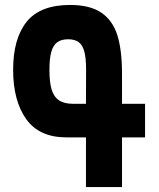

<svg xmlns="http://www.w3.org/2000/svg" viewBox="-20 -755 640 775"><path d="M327 -200.5H248Q138.5 -200.5 85.8 -274.2Q33 -348 33 -473.5Q33 -599 87.5 -667Q142 -735 263 -735Q343 -735 389 -703.8Q435 -672.5 453.8 -612.5Q472.5 -552.5 472.5 -458V-336H565.5V-200.5H472.5V0H327ZM275.5 -336H327L327.5 -474.5Q327.5 -521 320.2 -547.5Q313 -574 297.2 -585.2Q281.5 -596.5 255 -596.5Q228 -596.5 211.5 -584.8Q195 -573 187.2 -546.2Q179.5 -519.5 179.5 -473Q179.5 -424 188.2 -394.2Q197 -364.5 218 -350.2Q239 -336 275.5 -336Z"/></svg>

Font: JuliaMono ExtraBold
Style: Regular
Weight: 800
Monospace: yes
Designer: cormullion
Foundry: corm
Version: Version 0.055; ttfautohint (v1.8.4)